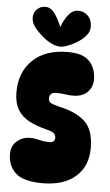

<svg xmlns="http://www.w3.org/2000/svg" viewBox="-57 -868 523 910"><g transform="rotate(5 204.5 -413.0)"><path d="M248 -626Q319 -626 350 -592.5Q381 -559 381 -507Q381 -470 356.5 -446Q332 -422 288 -422Q270 -422 251 -425Q232 -428 206 -428Q191 -428 183.5 -420Q176 -412 176 -399Q176 -386 186 -379Q196 -372 229 -364Q309 -347 351.5 -307.5Q394 -268 394 -181Q394 -95 337.5 -45.5Q281 4 180 4Q89 4 52 -30.5Q15 -65 15 -120Q15 -160 41.5 -182.5Q68 -205 104 -205Q124 -205 147.5 -199Q171 -193 197 -193Q222 -193 222 -216Q222 -227 214.5 -235.5Q207 -244 179 -251Q130 -263 94.5 -281.5Q59 -300 39.5 -332Q20 -364 20 -416Q20 -510 79.5 -568Q139 -626 248 -626ZM209 -648Q189 -648 165.5 -659Q142 -670 114 -695Q92 -715 79 -734Q66 -753 66 -775Q66 -798 82 -814Q98 -830 123 -830Q145 -830 162.5 -809Q180 -788 200 -741Q215 -780 234 -802.5Q253 -825 279 -825Q306 -825 325 -806Q344 -787 344 -755Q344 -734 332 -717.5Q320 -701 298 -685Q273 -668 248 -658Q223 -648 209 -648Z"/></g></svg>

Font: DynaPuff Condensed
Style: Bold
Weight: 700
Width: 3
Designer: Toshi Omagari, Jennifer Daniel
Foundry: Google Fonts
Version: Version 2.000; ttfautohint (v1.8.4.7-5d5b)